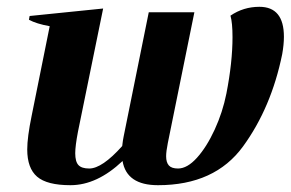

<svg xmlns="http://www.w3.org/2000/svg" viewBox="-20 -534 854 564"><path d="M814 -426Q814 -403 809 -375Q777 -218 694 -104Q611 10 444 10Q352 10 340 -61Q265 10 187 10Q118 10 89 -15Q60 -40 60 -95Q60 -131 73 -194L126 -457Q87 -464 65 -476L67 -487L283 -509L209 -147Q201 -105 201 -84Q201 -59 210.5 -49Q220 -39 242 -39Q280 -39 339 -105Q341 -123 343 -132L417 -498H551L473 -114Q468 -89 468 -75Q468 -57 476 -48Q484 -39 503 -39Q530 -39 558.5 -70.5Q587 -102 610.5 -153Q634 -204 645 -259Q663 -351 663 -425Q663 -467 657 -488Q695 -514 742 -514Q814 -514 814 -426Z"/></svg>

Font: Trirong
Style: Bold Italic
Weight: 700
Italic angle: -12°
Designer: Katatrad Team
Foundry: CadsonDemak
Version: Version 1.001